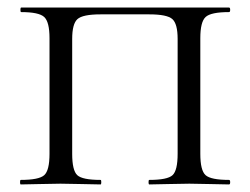

<svg xmlns="http://www.w3.org/2000/svg" viewBox="-20 -488 661 508"><path d="M35 0Q33 0 33 -6Q33 -12 35 -12Q83 -12 97 -24.5Q111 -37 111 -81V-387Q111 -430 97 -443Q83 -456 36 -456Q34 -456 34 -462Q34 -468 36 -468H586Q589 -468 589 -462Q589 -456 586 -456Q538 -456 524 -443Q510 -430 510 -387V-81Q510 -37 524 -24.5Q538 -12 586 -12Q589 -12 589 -6Q589 0 586 0Q573 0 537 -1Q501 -2 481 -2Q459 -2 423.5 -1Q388 0 375 0Q373 0 373 -6Q373 -12 375 -12Q423 -12 436.5 -24.5Q450 -37 450 -81V-385Q450 -425 436 -437.5Q422 -450 375 -450H246Q199 -450 185 -437.5Q171 -425 171 -385V-81Q171 -37 184.5 -24.5Q198 -12 246 -12Q248 -12 248 -6Q248 0 246 0Q233 0 197.5 -1Q162 -2 140 -2Q120 -2 84 -1Q48 0 35 0Z"/></svg>

Font: Cormorant SC
Style: Regular
Weight: 400
Designer: Christian Thalmann (Catharsis Fonts)
Version: Version 1.000;PS 002.000;hotconv 1.0.88;makeotf.lib2.5.64775